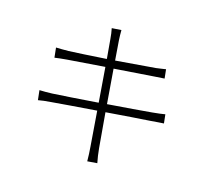

<svg xmlns="http://www.w3.org/2000/svg" viewBox="-135 -950 1270 1159"><g transform="rotate(20 500.0 -370.5)"><path d="M879 -391C861 -386 838 -381 800 -374C745 -364 638 -346 527 -328L491 -543L742 -583C766 -587 791 -591 801 -592L790 -648C777 -645 759 -640 731 -634C685 -626 585 -609 483 -592C472 -658 464 -705 463 -714C460 -734 457 -760 456 -778L397 -769C403 -749 408 -728 412 -703C414 -694 422 -648 433 -584C334 -569 241 -555 199 -550C167 -547 143 -545 121 -544L133 -483C151 -487 177 -493 208 -498C250 -505 343 -520 441 -536L477 -319C359 -300 245 -282 194 -275C171 -272 137 -269 115 -268L127 -208C148 -214 172 -219 209 -225C259 -234 369 -252 485 -271C503 -162 518 -70 521 -53C526 -23 530 5 533 37L594 27C586 0 578 -33 573 -62C570 -78 554 -170 535 -279C643 -297 748 -314 809 -323C846 -329 873 -334 890 -336Z"/></g></svg>

Font: Noto Sans T Chinese Light
Style: Regular
Weight: 300
Designer: Ryoko NISHIZUKA (kana & ideographs); Paul D. Hunt (Latin, Greek & Cyrillic); Wenlong ZHANG (bopomofo); Sandoll Communica
Foundry: Adobe Systems Incorporated
Version: Version 1.000;PS 1;hotconv 1.0.78;makeotf.lib2.5.61930